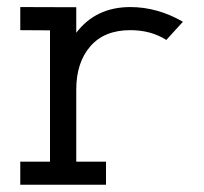

<svg xmlns="http://www.w3.org/2000/svg" viewBox="-20 -508 570 536"><path d="M444.3 -396.5Q401.4 -423.8 343.8 -423.8Q271 -423.8 231.9 -378.4Q192.9 -333 192.9 -258.3V-56.6H275.9V7.8H36.6V-56.6H119.6V-423.3L36.6 -423.8V-488.3L192.9 -487.8V-416.5Q247.6 -488.3 343.8 -488.3Q419.4 -488.3 490.7 -447.3Z"/></svg>

Font: AzarMehrMonospaced
Style: SerifBold
Weight: 1
Designer: Amin Abedi
Version: Version 1.00